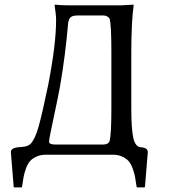

<svg xmlns="http://www.w3.org/2000/svg" viewBox="-20 -668 748 829"><path d="M424.8 -43.9Q447.8 -43.9 453.1 -59.1Q460.9 -85.9 460.9 -200.2V-444.8Q460.9 -561 453.1 -587.9Q443.4 -601.1 426.8 -601.1H313Q293 -601.1 284.4 -593Q275.9 -585 273.9 -565.9Q262.7 -431.2 238.8 -293Q230 -246.1 217.5 -187.5Q205.1 -128.9 198.5 -96.9Q191.9 -64.9 191.9 -56.2Q191.9 -43.9 219.2 -43.9ZM178.2 0Q155.3 0 137.7 8.1Q120.1 16.1 110.1 27.1Q100.1 38.1 92.5 58.6Q85 79.1 82 95Q79.1 110.8 75.2 138.2L73.2 141.1H41L39.1 138.2L26.9 -11.2Q26.9 -28.3 57.1 -32.2Q61 -32.2 71.5 -33.2Q82 -34.2 87.4 -35.2Q92.8 -36.1 99.9 -39.1Q106.9 -42 111.8 -46.9Q130.9 -65.9 146.5 -120.8Q162.1 -175.8 188 -300.8Q222.2 -476.6 222.2 -581.1Q222.2 -605 215.8 -645L216.8 -647.9Q243.7 -645 277.8 -645H503.9L556.2 -647.9L557.1 -645Q547.4 -578.1 546.9 -444.8V-200.2Q546.9 -112.3 555.4 -73.2Q564 -34.2 587.9 -32.2Q617.7 -30.3 618.2 -11.2L606 138.2L604 141.1H571.8L569.8 138.2Q565.9 111.3 563 95.2Q560.1 79.1 552.5 58.6Q544.9 38.1 534.9 27.1Q524.9 16.1 507.6 8.1Q490.2 0 466.8 0Z"/></svg>

Font: Biolilbert
Style: Regular
Weight: 400
Designer: Philipp H. Poll
Foundry: Philipp H. Poll
Version: Version 1.1.0